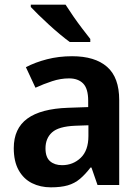

<svg xmlns="http://www.w3.org/2000/svg" viewBox="-20 -793 600 823"><path d="M289 -552Q387 -552 439 -506.5Q491 -461 491 -364V0H398L372 -75H368Q346 -46 323 -26.5Q300 -7 270.5 1.5Q241 10 198 10Q153 10 117 -8Q81 -26 60 -63.5Q39 -101 39 -158Q39 -242 97 -284.5Q155 -327 272 -331L358 -334V-361Q358 -413 336.5 -435Q315 -457 276 -457Q240 -457 203.5 -445Q167 -433 132 -417L91 -505Q131 -526 181.5 -539Q232 -552 289 -552ZM302 -254Q231 -251 203 -225.5Q175 -200 175 -157Q175 -119 194.5 -102Q214 -85 246 -85Q293 -85 326 -116.5Q359 -148 359 -210V-256ZM261 -773Q275 -751 294 -723.5Q313 -696 332.5 -670.5Q352 -645 367 -626V-613H279Q261 -626 237.5 -645.5Q214 -665 190 -687Q166 -709 145.5 -729Q125 -749 112 -763V-773Z"/></svg>

Font: Noto Sans Display SemiBold
Style: Regular
Weight: 600
Designer: Monotype Design Team
Foundry: Monotype Imaging Inc.
Version: Version 2.003